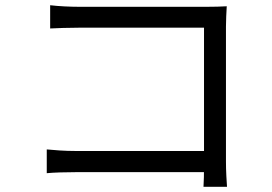

<svg xmlns="http://www.w3.org/2000/svg" viewBox="-20 -706 1040 735"><path d="M172 -686Q197 -683 227 -681.5Q257 -680 281 -680H774Q792 -680 812.5 -680.5Q833 -681 848 -682Q847 -665 846 -643.5Q845 -622 845 -604V-88Q845 -61 846.5 -32Q848 -3 849 9H759Q760 -3 760.5 -27.5Q761 -52 761 -79V-600H282Q254 -600 221.5 -599Q189 -598 172 -597ZM159 -134Q178 -132 208.5 -130Q239 -128 270 -128H806V-47H272Q242 -47 210.5 -46Q179 -45 159 -43Z"/></svg>

Font: Noto Sans JP Thin
Style: Regular
Weight: 400
Version: Version 2.004-H2;hotconv 1.0.118;makeotfexe 2.5.65603